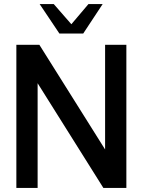

<svg xmlns="http://www.w3.org/2000/svg" viewBox="-20 -919 698 939"><path d="M60 0V-700H172.5L494 -188V-700H598V0H485.5L164 -512V0ZM270.5 -755 174 -899H243L329 -800.5L412.5 -899H482L387 -755Z"/></svg>

Font: Urbanist SemiBold
Style: Regular
Weight: 600
Designer: Corey Hu
Foundry: Corey Hu
Version: Version 1.321; ttfautohint (v1.8.4.7-5d5b)